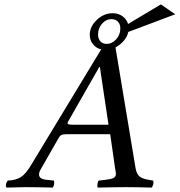

<svg xmlns="http://www.w3.org/2000/svg" viewBox="-20 -849 815 871"><path d="M309.1 -283.2H472.2L433.1 -544.9H430.2L288.1 -295.9Q286.1 -292 286.1 -290Q286.1 -283.2 309.1 -283.2ZM485.8 -762.2Q460.9 -762.2 442.9 -741.5Q424.8 -720.7 424.8 -692.9Q424.8 -673.3 435.3 -661.6Q445.8 -649.9 463.9 -649.9Q488.8 -649.9 507.3 -671.1Q525.9 -692.4 525.9 -720.2Q525.9 -739.3 514.9 -750.7Q503.9 -762.2 485.8 -762.2ZM387.2 -690.9Q387.2 -728.5 419.2 -758.8Q451.2 -789.1 491.2 -789.1Q516.6 -789.1 535.4 -775.6Q554.2 -762.2 561 -740.2L710 -829.1L774.9 -784.2L562 -704.1Q557.6 -683.1 541.7 -664.3Q525.9 -645.5 503.9 -633.8L595.2 -85Q600.1 -59.1 613.3 -48.3Q626.5 -37.6 654.8 -33.2L674.8 -29.8Q679.7 -13.2 668 2Q595.7 0 553.2 0Q504.9 0 422.9 2Q420.9 -1 421.9 -12.7Q422.9 -24.4 428.2 -29.8L458 -33.2Q483.9 -36.1 494.9 -41.7Q505.9 -47.4 505.9 -60.1Q505.9 -65.4 501 -92.8L480 -240.2H283.2Q266.1 -240.2 258.8 -236.8Q251.5 -233.4 246.1 -223.1L163.1 -78.1Q157.2 -67.9 157.2 -57.1Q157.2 -36.1 192.9 -33.2L224.1 -29.8Q227.1 -23.4 225.6 -13.9Q224.1 -4.4 219.2 2Q148.9 0 94.2 0Q81.1 0 8.8 2Q2.4 -13.7 15.1 -29.8Q51.3 -31.2 74.2 -45.4Q97.2 -59.6 122.1 -102.1L439 -625Q415.5 -630.9 401.4 -648.9Q387.2 -667 387.2 -690.9Z"/></svg>

Font: Common Serif News
Style: Italic
Weight: 450
Italic angle: -12°
Designer: Philipp H. Poll, Khaled Hosny
Foundry: Stefan Peev, Context Ltd.
Version: Version 1.026